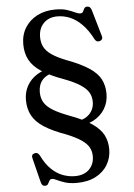

<svg xmlns="http://www.w3.org/2000/svg" viewBox="-60 -759 696 1000"><g transform="rotate(-5 288.0 -259.0)"><path d="M320.5 -95.5 317 -122.5Q366 -125 393 -151.2Q420 -177.5 420 -217.5Q420 -245 407.5 -266.2Q395 -287.5 365 -307.2Q335 -327 281 -347.5Q208.5 -373.5 165.8 -401.8Q123 -430 104.2 -465.2Q85.5 -500.5 85.5 -547Q85.5 -596.5 108.8 -633.8Q132 -671 173 -692Q214 -713 267.5 -713Q304.5 -713 328.5 -705Q352.5 -697 368.5 -689.2Q384.5 -681.5 396 -681.5Q406.5 -681.5 410.2 -689.5Q414 -697.5 418.5 -705.5Q423 -713.5 434.5 -713.5Q443 -713.5 448.2 -708.5Q453.5 -703.5 457 -692L497 -554Q500 -545 496.2 -538.2Q492.5 -531.5 484 -529Q467 -524 458 -540.5Q432 -590.5 402.2 -620.2Q372.5 -650 340.5 -663.2Q308.5 -676.5 274.5 -676.5Q230 -676.5 203 -649Q176 -621.5 176 -577Q176 -547 188 -524.2Q200 -501.5 227.5 -482.8Q255 -464 302 -445.5Q377 -417.5 419.2 -389.2Q461.5 -361 478.2 -327.8Q495 -294.5 495 -252.5Q495 -209 473.8 -174Q452.5 -139 413.2 -118.2Q374 -97.5 320.5 -95.5ZM226 -413.5 238 -389Q193 -379.5 171.2 -355Q149.5 -330.5 149.5 -291Q149.5 -260 163.2 -237Q177 -214 208 -195Q239 -176 290.5 -156.5Q365.5 -129 407.8 -100Q450 -71 467 -38Q484 -5 484 36.5Q484 81 462.2 117.5Q440.5 154 399.5 175.2Q358.5 196.5 300 196.5Q264.5 196.5 239.5 188.5Q214.5 180.5 198.5 172.5Q182.5 164.5 174 164.5Q164 164.5 159.5 172.5Q155 180.5 150.5 188.8Q146 197 134.5 197Q126 197 121.2 192.2Q116.5 187.5 113.5 176.5L81.5 49Q76 29 93 24Q101.5 21 108.5 24.2Q115.5 27.5 121 37Q143 82.5 170.8 109.5Q198.5 136.5 230 148.5Q261.5 160.5 294.5 160.5Q342 160.5 368.8 133.8Q395.5 107 395.5 65Q395.5 39.5 384.2 19Q373 -1.5 345.8 -20.2Q318.5 -39 270 -59Q197 -85 154.2 -112.8Q111.5 -140.5 92.8 -175.5Q74 -210.5 74 -257Q74 -297.5 92.2 -330.5Q110.5 -363.5 144.5 -385Q178.5 -406.5 226 -413.5Z"/></g></svg>

Font: Fraunces Wonky
Style: Regular
Weight: 400
Version: Version 1.000;[b76b70a41]